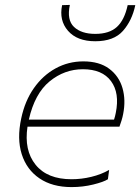

<svg xmlns="http://www.w3.org/2000/svg" viewBox="-20 -753 571 782"><path d="M271.5 9Q193 9 140.8 -26.5Q88.5 -62 68.5 -125Q48.5 -188 66.5 -271Q81.5 -342 118 -394Q154.5 -446 206.5 -474.5Q258.5 -503 319.5 -503Q384.5 -503 424.5 -473.2Q464.5 -443.5 478.8 -394.5Q493 -345.5 481.5 -288Q479.5 -277 475 -262.2Q470.5 -247.5 466.5 -237H92Q77.5 -141 125 -82Q172.5 -23 271.5 -23Q312 -23 352.2 -32.8Q392.5 -42.5 424.5 -61L419.5 -23Q402.5 -12 360 -1.5Q317.5 9 271.5 9ZM317.5 -471Q242.5 -471 182 -421.5Q121.5 -372 97.5 -266H444.5Q449 -279.5 451.5 -293Q468 -374 432.2 -422.5Q396.5 -471 317.5 -471ZM368 -585Q294 -585 257 -627.5Q220 -670 233 -732L264.5 -733Q251.5 -671.5 281.5 -643.2Q311.5 -615 368 -615Q425 -615 456 -643.2Q487 -671.5 500 -732H531Q518 -669.5 480.8 -627.2Q443.5 -585 368 -585Z"/></svg>

Font: Commissioner Thin
Style: Italic
Weight: 100
Italic angle: -12°
Designer: Kostas Bartsokas
Foundry: Kostas Bartsokas
Version: Version 1.000; ttfautohint (v1.8.3)